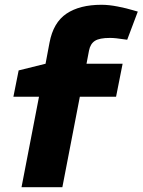

<svg xmlns="http://www.w3.org/2000/svg" viewBox="-20 -783 596 803"><path d="M70 0 143.1 -378.3H36L58 -488.5L170.5 -516.4L187.1 -604.7Q203 -689 258.2 -726Q313.3 -763 404.6 -763Q435.6 -763 472.5 -755.7Q509.4 -748.5 537.2 -740L556.3 -734.5L512 -616.8L497 -618.8Q481 -621.4 466.2 -622.9Q451.5 -624.4 439.9 -624.4Q395.9 -624.4 376.9 -612.1Q357.8 -599.8 352.3 -571.6L341.8 -516.4H492.8L465.4 -378.3H313.9L240.8 0Z"/></svg>

Font: REM Medium
Style: Italic
Weight: 500
Italic angle: -11°
Designer: Octavio Pardo
Foundry: Ashler Design
Version: Version 1.005;gftools[0.9.28]